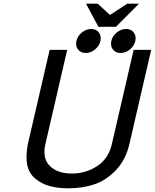

<svg xmlns="http://www.w3.org/2000/svg" viewBox="-20 -1000 839 1040"><path d="M608 -855H513L446 -980H509L576 -919L669 -980H733ZM591.5 -732Q577 -751 583 -778Q589 -805 612.5 -824Q636 -843 663 -843Q690 -843 704.5 -824Q719 -805 713 -778Q707 -751 683.5 -732Q660 -713 633 -713Q606 -713 591.5 -732ZM402.5 -732Q388 -751 394 -778Q400 -805 423.5 -824Q447 -843 474 -843Q501 -843 515.5 -824Q530 -805 524 -778Q518 -751 494.5 -732Q471 -713 444 -713Q417 -713 402.5 -732ZM226 -220Q208 -141 250.5 -100.5Q293 -60 369 -60Q445 -60 506.5 -100.5Q568 -141 586 -220L704 -730H799L681 -220Q661 -134 608 -78.5Q555 -23 491 -1.5Q427 20 350 20Q294 20 249.5 8Q205 -4 171 -32.5Q137 -61 127.5 -106.5Q118 -152 131 -220L249 -730H344Z"/></svg>

Font: Miedinger
Style: Italic
Weight: 400
Italic angle: -13°
Version: Version 001.000